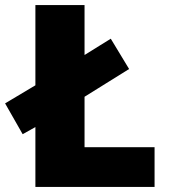

<svg xmlns="http://www.w3.org/2000/svg" viewBox="-35 -734 664 754"><path d="M104 0V-235L54 -207L-15 -328L104 -399V-714H297V-518L400 -582L472 -463L297 -354V-156H572V0Z"/></svg>

Font: Noto Sans Thaana Black
Style: Regular
Weight: 900
Designer: David Williams
Foundry: Google Inc.
Version: Version 3.001; ttfautohint (v1.8.4.7-5d5b)